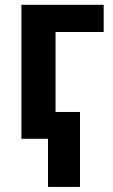

<svg xmlns="http://www.w3.org/2000/svg" viewBox="-20 -566 460 783"><path d="M402.8 -546.4V-435.5H206.5V-109.4H306.2V196.3H175.8V0H67.4V-546.4Z"/></svg>

Font: Open Sans SemiCondensed
Style: Bold
Weight: 700
Width: 4
Designer: Monotype Design Team
Foundry: Monotype Imaging Inc.
Version: Version 3.003